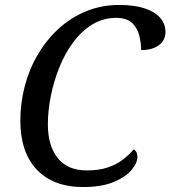

<svg xmlns="http://www.w3.org/2000/svg" viewBox="-20 -744 687 774"><path d="M315 10Q195 10 128.5 -60Q62 -130 62 -258Q62 -329 80 -397.5Q98 -466 133 -525Q168 -584 216.5 -628.5Q265 -673 327 -698.5Q389 -724 461 -724Q521 -724 562.5 -710.5Q604 -697 625.5 -672.5Q647 -648 647 -615Q647 -581 620 -561.5Q593 -542 549 -542Q549 -568 542 -598.5Q535 -629 513.5 -650.5Q492 -672 448 -672Q396 -672 352.5 -645.5Q309 -619 275.5 -574Q242 -529 219.5 -473Q197 -417 185 -357.5Q173 -298 173 -242Q173 -157 212.5 -107Q252 -57 330 -57Q377 -57 411.5 -68Q446 -79 472.5 -98.5Q499 -118 519 -142Q526 -138 530 -130.5Q534 -123 534 -112Q534 -87 510 -58.5Q486 -30 437.5 -10Q389 10 315 10Z"/></svg>

Font: Noto Serif
Style: Italic
Weight: 400
Italic angle: -12°
Designer: Monotype Design Team
Foundry: Monotype Imaging Inc.
Version: Version 2.013